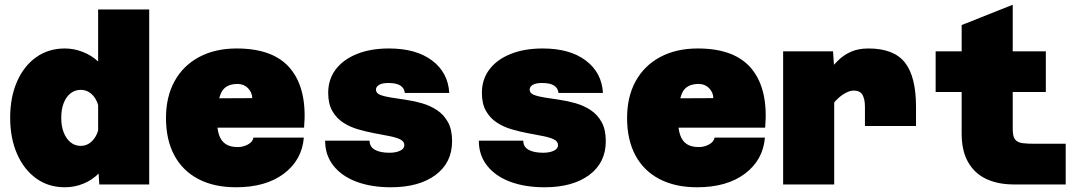

<svg xmlns="http://www.w3.org/2000/svg" viewBox="-20 -780 4590 812"><path d="M254 -575Q293 -575 330 -560.5Q367 -546 395 -520V-740H611V0H400L397 -46Q369 -18 332 -3Q295 12 254 12Q185 12 133 -25.5Q81 -63 52 -129.5Q23 -196 23 -282Q23 -369 52 -435Q81 -501 133 -538Q185 -575 254 -575ZM322 -163Q347 -163 366.5 -180.5Q386 -198 395 -228V-336Q386 -366 366.5 -383Q347 -400 322 -400Q297 -400 278.5 -385.5Q260 -371 249.5 -344.5Q239 -318 239 -282Q239 -246 249.5 -219.5Q260 -193 278.5 -178Q297 -163 322 -163Z M978 12Q885 12 818.5 -23Q752 -58 717 -123.5Q682 -189 682 -281Q682 -371 718.5 -437Q755 -503 822.5 -539Q890 -575 981 -575Q1139 -575 1209.5 -488Q1280 -401 1266 -240H848L850 -364L1047 -365Q1046 -390 1028.5 -407.5Q1011 -425 985 -425Q933 -425 915.5 -388Q898 -351 898 -271Q898 -234 906.5 -209Q915 -184 934 -171Q953 -158 986 -158Q1008 -158 1028.5 -169Q1049 -180 1052 -198H1265Q1257 -103 1180.5 -45.5Q1104 12 978 12Z M1633 12Q1550 12 1487.5 -11.5Q1425 -35 1390 -79.5Q1355 -124 1355 -185H1543Q1543 -159 1565.5 -146.5Q1588 -134 1627 -134Q1654 -134 1672 -142.5Q1690 -151 1690 -166Q1690 -182 1672.5 -190.5Q1655 -199 1626.5 -204.5Q1598 -210 1563.5 -216.5Q1529 -223 1494.5 -233Q1460 -243 1431.5 -261.5Q1403 -280 1385.5 -310.5Q1368 -341 1368 -387Q1368 -444 1399.5 -486Q1431 -528 1489 -551.5Q1547 -575 1625 -575Q1740 -575 1807.5 -524Q1875 -473 1880 -387H1692Q1690 -407 1673.5 -418Q1657 -429 1622 -429Q1596 -429 1583 -421Q1570 -413 1570 -401Q1570 -386 1587.5 -379Q1605 -372 1633.5 -367.5Q1662 -363 1696.5 -358Q1731 -353 1765.5 -343Q1800 -333 1828.5 -314Q1857 -295 1874.5 -263.5Q1892 -232 1892 -183Q1892 -92 1822 -40Q1752 12 1633 12Z M2283 12Q2200 12 2137.5 -11.5Q2075 -35 2040 -79.5Q2005 -124 2005 -185H2193Q2193 -159 2215.5 -146.5Q2238 -134 2277 -134Q2304 -134 2322 -142.5Q2340 -151 2340 -166Q2340 -182 2322.5 -190.5Q2305 -199 2276.5 -204.5Q2248 -210 2213.5 -216.5Q2179 -223 2144.5 -233Q2110 -243 2081.5 -261.5Q2053 -280 2035.5 -310.5Q2018 -341 2018 -387Q2018 -444 2049.5 -486Q2081 -528 2139 -551.5Q2197 -575 2275 -575Q2390 -575 2457.5 -524Q2525 -473 2530 -387H2342Q2340 -407 2323.5 -418Q2307 -429 2272 -429Q2246 -429 2233 -421Q2220 -413 2220 -401Q2220 -386 2237.5 -379Q2255 -372 2283.5 -367.5Q2312 -363 2346.5 -358Q2381 -353 2415.5 -343Q2450 -333 2478.5 -314Q2507 -295 2524.5 -263.5Q2542 -232 2542 -183Q2542 -92 2472 -40Q2402 12 2283 12Z M2928 12Q2835 12 2768.5 -23Q2702 -58 2667 -123.5Q2632 -189 2632 -281Q2632 -371 2668.5 -437Q2705 -503 2772.5 -539Q2840 -575 2931 -575Q3089 -575 3159.5 -488Q3230 -401 3216 -240H2798L2800 -364L2997 -365Q2996 -390 2978.5 -407.5Q2961 -425 2935 -425Q2883 -425 2865.5 -388Q2848 -351 2848 -271Q2848 -234 2856.5 -209Q2865 -184 2884 -171Q2903 -158 2936 -158Q2958 -158 2978.5 -169Q2999 -180 3002 -198H3215Q3207 -103 3130.5 -45.5Q3054 12 2928 12Z M3638 -247V-328Q3638 -361 3627.5 -379Q3617 -397 3590 -397Q3570 -397 3543 -379Q3516 -361 3487 -320L3469 -462Q3496 -496 3521.5 -521.5Q3547 -547 3578.5 -561Q3610 -575 3653 -575Q3760 -575 3807 -515.5Q3854 -456 3854 -328V-247ZM3292 0V-563H3503L3508 -490V0Z M4266 0Q4202 0 4152.5 -22.5Q4103 -45 4075 -93Q4047 -141 4047 -215V-674L4263 -760V-233Q4263 -202 4273.5 -189.5Q4284 -177 4305 -174.5Q4326 -172 4355 -172H4487V0ZM3937 -391V-563H4403V-391Z"/></svg>

Font: Azeret Mono Thin Black
Style: Regular
Weight: 900
Version: Version 1.002